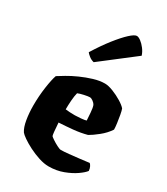

<svg xmlns="http://www.w3.org/2000/svg" viewBox="-194 -873 837 960"><g transform="rotate(30 225.0 -393.0)"><path d="M248 0Q222 0 191 -10Q160 -20 131.5 -34.5Q103 -49 83 -63Q63 -77 57 -85Q43 -106 36.5 -144.5Q30 -183 30 -226Q30 -281 37.5 -332.5Q45 -384 54 -409Q68 -418 94 -433.5Q120 -449 153.5 -464Q187 -479 221.5 -489.5Q256 -500 286 -500Q306 -500 334 -489Q362 -478 386.5 -463Q411 -448 422 -435Q426 -425 430 -403Q434 -381 437 -358.5Q440 -336 440 -323Q421 -294 391 -270Q361 -246 341 -235Q304 -225 262 -221Q220 -217 182 -215Q184 -184 186 -164.5Q188 -145 190 -141Q192 -138 206 -128.5Q220 -119 236.5 -110.5Q253 -102 260 -102Q278 -102 306.5 -105Q335 -108 365.5 -111.5Q396 -115 418 -118Q423 -114 428 -104.5Q433 -95 434 -81Q424 -67 397 -48Q370 -29 331.5 -14.5Q293 0 248 0ZM234 -287Q247 -287 269 -289Q291 -291 299 -294Q298 -311 296 -338Q294 -365 289 -378Q283 -389 272.5 -396Q262 -403 256 -403Q245 -403 222.5 -398Q200 -393 189 -388Q184 -369 182 -341.5Q180 -314 180 -290Q204 -287 234 -287ZM183 -564Q167 -568 154.5 -578Q142 -588 137 -595Q173 -653 206.5 -695.5Q240 -738 266 -762Q292 -786 305 -786Q315 -786 329 -775.5Q343 -765 356 -748Q369 -731 375 -712Z"/></g></svg>

Font: Texturina 72pt Black
Style: Regular
Weight: 900
Designer: Guillermo Torres Carreño
Foundry: Omnibus-Type
Version: Version 1.002; ttfautohint (v1.8.3)